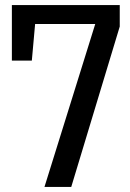

<svg xmlns="http://www.w3.org/2000/svg" viewBox="-20 -740 514 760"><path d="M27 -720H454V-635L262 0H156L357 -645H119L106 -500H27Z"/></svg>

Font: Hermeneus One
Style: Regular
Weight: 400
Designer: Rodrigo Fuenzalida, Pablo Impallari
Foundry: Pablo Impallari, Rodrigo Fuenzalida
Version: Version 1.002; ttfautohint (v0.93) -l 8 -r 50 -G 200 -x 14 -